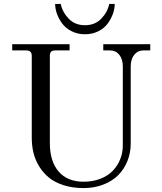

<svg xmlns="http://www.w3.org/2000/svg" viewBox="-20 -936 824 974"><path d="M42 -680.2V-711.9H333V-680.2H259.8Q245.6 -680.2 239.3 -673.6Q232.9 -667 232.9 -652.8V-210Q232.9 -117.2 277.6 -65.7Q322.3 -14.2 403.8 -14.2Q451.2 -14.2 489.7 -29.3Q528.3 -44.4 552.7 -70.3Q577.1 -96.2 590.1 -128.9Q603 -161.6 603 -198.2V-599.1Q603 -635.7 585.2 -658Q567.4 -680.2 539.1 -680.2H503.9V-711.9H742.2V-680.2H707Q678.7 -680.2 660.9 -658Q643.1 -635.7 643.1 -599.1V-208Q643.1 -161.1 626.7 -119.9Q610.4 -78.6 580.3 -48.1Q550.3 -17.6 504.6 0.2Q459 18.1 403.8 18.1Q348.6 18.1 303.7 3.9Q258.8 -10.3 229 -34.4Q199.2 -58.6 179 -91.6Q158.7 -124.5 149.9 -160.6Q141.1 -196.8 141.1 -236.8V-652.8Q141.1 -680.2 113.8 -680.2ZM259.8 -916H288.1Q296.9 -874 328.6 -841.1Q360.4 -808.1 411.1 -808.1Q461.9 -808.1 493.7 -841.1Q525.4 -874 534.2 -916H562Q562 -892.1 553 -866.5Q543.9 -840.8 526.6 -816.9Q509.3 -793 479 -777.6Q448.7 -762.2 411.1 -762.2Q373.5 -762.2 343.3 -777.6Q313 -793 295.4 -816.9Q277.8 -840.8 268.8 -866.5Q259.8 -892.1 259.8 -916Z"/></svg>

Font: Flanker Steampunk
Style: Regular
Weight: 400
Designer: Alexey Kryukov, Leonardo Di Lena
Foundry: Alexey Kryukov, Leonardo Di Lena
Version: 1.210